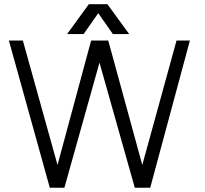

<svg xmlns="http://www.w3.org/2000/svg" viewBox="-20 -877 957 898"><path d="M212.9 1H281.2L445.3 -584L610.4 1H682.6L868.2 -687.5H805.7L645.5 -105.5L486.3 -687.5H406.2L249 -105.5L86.9 -687.5H21.5ZM371.1 -717.8 439.5 -815.4 507.8 -717.8H584L482.4 -857.4H395.5L293.9 -717.8Z"/></svg>

Font: Dotum
Style: Regular
Weight: 400
Version: Version 2.21